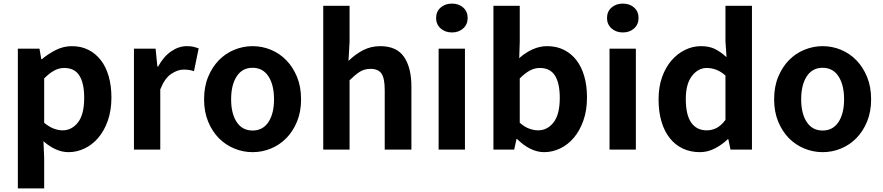

<svg xmlns="http://www.w3.org/2000/svg" viewBox="-20 -830 4896 1065"><path d="M199 -560 209 -502H213Q248 -532 290.5 -553Q333 -574 378 -574Q430 -574 470.5 -553.5Q511 -533 539.5 -496Q568 -459 583 -406.5Q598 -354 598 -289Q598 -217 578 -160.5Q558 -104 525 -65.5Q492 -27 449 -6.5Q406 14 360 14Q325 14 291 -1Q257 -16 225 -43Q224 -45 223 -45.5Q222 -46 221 -47L225 45V215H79V-560ZM225 -149Q253 -126 278.5 -116.5Q304 -107 327 -107Q378 -107 412.5 -151Q447 -195 447 -287Q447 -368 420.5 -410.5Q394 -453 336 -453Q307 -453 280.5 -438.5Q254 -424 225 -395Z M723 -560H843L853 -461H857Q888 -517 930 -545.5Q972 -574 1016 -574Q1039 -574 1053.5 -570.5Q1068 -567 1082 -562L1056 -435Q1042 -440 1028.5 -442Q1015 -444 998 -444Q965 -444 929 -419.5Q893 -395 869 -334V0H723Z M1381 14Q1329 14 1280 -6Q1231 -26 1194 -63.5Q1157 -101 1134.5 -155.5Q1112 -210 1112 -279Q1112 -349 1134.5 -403.5Q1157 -458 1194 -496Q1231 -534 1280 -554Q1329 -574 1381 -574Q1434 -574 1482.5 -554Q1531 -534 1568 -496Q1605 -458 1627.5 -403.5Q1650 -349 1650 -279Q1650 -210 1627.5 -155.5Q1605 -101 1568 -63.5Q1531 -26 1482.5 -6Q1434 14 1381 14ZM1381 -106Q1438 -106 1469 -153Q1500 -200 1500 -279Q1500 -359 1469 -406.5Q1438 -454 1381 -454Q1324 -454 1293 -406.5Q1262 -359 1262 -279Q1262 -200 1293 -153Q1324 -106 1381 -106Z M1773 -798H1919V-597L1913 -492Q1949 -528 1993 -551Q2037 -574 2089 -574Q2180 -574 2221 -514.5Q2262 -455 2262 -349V0H2114V-331Q2114 -396 2096 -422Q2078 -448 2036 -448Q2001 -448 1976 -432Q1951 -416 1919 -385V0H1773Z M2413 -560H2559V0H2413ZM2487 -650Q2449 -650 2424 -672.5Q2399 -695 2399 -730Q2399 -766 2424 -788Q2449 -810 2487 -810Q2525 -810 2549.5 -788Q2574 -766 2574 -730Q2574 -695 2549.5 -672.5Q2525 -650 2487 -650Z M2717 -798H2863V-597L2860 -507L2863 -510Q2896 -539 2935 -556.5Q2974 -574 3015 -574Q3067 -574 3108 -553.5Q3149 -533 3177.5 -496Q3206 -459 3221 -406.5Q3236 -354 3236 -290Q3236 -218 3216 -161.5Q3196 -105 3163 -66Q3130 -27 3087 -6.5Q3044 14 2998 14Q2960 14 2921.5 -5Q2883 -24 2848 -59H2845L2832 0H2717ZM2863 -149Q2889 -126 2915.5 -116.5Q2942 -107 2965 -107Q3016 -107 3050.5 -151Q3085 -195 3085 -287Q3085 -368 3058.5 -410.5Q3032 -453 2974 -453Q2945 -453 2918.5 -438.5Q2892 -424 2863 -395Z M3361 -560H3507V0H3361ZM3435 -650Q3397 -650 3372 -672.5Q3347 -695 3347 -730Q3347 -766 3372 -788Q3397 -810 3435 -810Q3473 -810 3497.5 -788Q3522 -766 3522 -730Q3522 -695 3497.5 -672.5Q3473 -650 3435 -650Z M3633 -279Q3633 -348 3652.5 -402.5Q3672 -457 3705 -495Q3738 -533 3780.5 -553.5Q3823 -574 3868 -574Q3913 -574 3944 -559Q3975 -544 4004 -518Q4006 -517 4010 -513L4004 -601V-798H4151V0H4032L4020 -58H4017Q3986 -28 3946 -7Q3906 14 3862 14Q3810 14 3767.5 -6Q3725 -26 3695 -64Q3665 -102 3649 -156Q3633 -210 3633 -279ZM3784 -281Q3784 -193 3814 -150Q3844 -107 3900 -107Q3929 -107 3954.5 -120Q3980 -133 4004 -165V-411Q3978 -434 3952 -443.5Q3926 -453 3900 -453Q3853 -453 3818.5 -409Q3784 -365 3784 -281Z M4543 14Q4491 14 4442 -6Q4393 -26 4356 -63.5Q4319 -101 4296.5 -155.5Q4274 -210 4274 -279Q4274 -349 4296.5 -403.5Q4319 -458 4356 -496Q4393 -534 4442 -554Q4491 -574 4543 -574Q4596 -574 4644.5 -554Q4693 -534 4730 -496Q4767 -458 4789.5 -403.5Q4812 -349 4812 -279Q4812 -210 4789.5 -155.5Q4767 -101 4730 -63.5Q4693 -26 4644.5 -6Q4596 14 4543 14ZM4543 -106Q4600 -106 4631 -153Q4662 -200 4662 -279Q4662 -359 4631 -406.5Q4600 -454 4543 -454Q4486 -454 4455 -406.5Q4424 -359 4424 -279Q4424 -200 4455 -153Q4486 -106 4543 -106Z"/></svg>

Font: Kinto Sans
Style: Bold
Weight: 700
Designer: Authors: Ryoko NISHIZUKA  (kana & ideographs); Paul D. Hunt (Latin, Greek & Cyrillic); Wenlong ZHANG  (bopomofo); Sandol
Foundry: Adobe Systems Incorporated, ookami Inc.
Version: Version 0.001